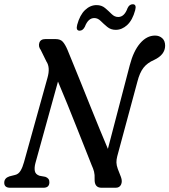

<svg xmlns="http://www.w3.org/2000/svg" viewBox="-29 -884 798 904"><path d="M138 -117Q132 -95 135 -79Q138 -63 157 -56.5L184.5 -51.5Q204 -44.5 203.5 -26Q203.5 0 175.5 0H19Q-9.5 0 -9 -24.5Q-8.5 -45.5 15 -53.5L42.5 -60.5Q58 -64 67.8 -80.2Q77.5 -96.5 84 -120.5L194.5 -517.5Q208.5 -566.5 189.5 -594.5L163 -648.5Q150.5 -665 156.2 -682.5Q162 -700 184.5 -700H233Q255.5 -700 266.8 -687.2Q278 -674.5 288.5 -650Q298.5 -626 315.5 -584Q332.5 -542 353.8 -489.8Q375 -437.5 397.2 -381.8Q419.5 -326 440.8 -274.5Q462 -223 479 -183L582 -577Q599.5 -644 630.8 -680.2Q662 -716.5 701 -716.5Q721 -716.5 734.8 -704.2Q748.5 -692 748.5 -668.5Q748 -626 697 -602Q664.5 -588 646.5 -564.8Q628.5 -541.5 618 -500L523 -148Q519 -132.5 519.2 -119Q519.5 -105.5 525.5 -89L540.5 -50.5Q548 -30 541 -15Q534 0 515.5 0H449Q415 0 416.5 -41Q417.5 -61 413.8 -75.8Q410 -90.5 402.5 -106.5Q391.5 -134 373.5 -179.8Q355.5 -225.5 333.5 -280.5Q311.5 -335.5 288.5 -392.8Q265.5 -450 244 -500ZM516 -743.5Q492.5 -743.5 475.8 -757.5Q459 -771.5 445.2 -785.2Q431.5 -799 415 -799Q386 -799 370.5 -758Q361 -739.5 346 -739.5Q327 -739.5 334.5 -767.5Q347 -813.5 371.5 -836.8Q396 -860 425.5 -860Q449.5 -860 466 -846Q482.5 -832 496.5 -818Q510.5 -804 527.5 -804Q556.5 -804 571.5 -845.5Q580 -864 596 -864Q615 -864 607.5 -836Q595 -789.5 570.2 -766.5Q545.5 -743.5 516 -743.5Z"/></svg>

Font: Fraunces 144pt S100
Style: Italic
Weight: 400
Italic angle: -16°
Version: Version 1.000; ttfautohint (v1.8.3)